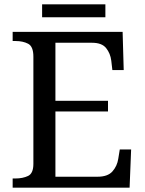

<svg xmlns="http://www.w3.org/2000/svg" viewBox="-20 -860 663 880"><path d="M38 0V-42H51Q84 -42 108.5 -53.5Q133 -65 133 -109V-600Q133 -647 109 -659.5Q85 -672 51 -672H38V-714H542L547 -539H495L490 -582Q486 -615 466.5 -639.5Q447 -664 402 -664H234V-398H475V-349H234V-50H427Q474 -50 495.5 -74.5Q517 -99 522 -132L529 -175H581L574 0ZM173 -781V-840H463V-781Z"/></svg>

Font: Noto Serif Toto
Style: Regular
Weight: 400
Designer: Monotype Design Team
Foundry: Monotype Imaging Inc.
Version: Version 2.001